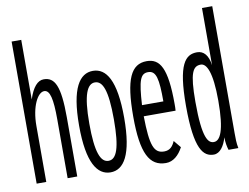

<svg xmlns="http://www.w3.org/2000/svg" viewBox="-74 -770 1148 885"><g transform="rotate(-10 500.0 -327.5)"><path d="M31 0H76V-263C76 -352 108 -414 139 -414C166 -414 176 -371 176 -275V0H221V-277C221 -424 198 -468 146 -468C118 -468 94 -442 76 -386V-665H31Z M376 8C438 8 481 -55 481 -229C481 -405 438 -467 376 -467C314 -467 270 -405 270 -229C270 -55 314 8 376 8ZM376 -46C339 -46 318 -95 318 -230C318 -368 341 -413 376 -413C412 -413 433 -368 433 -230C433 -95 413 -46 376 -46Z M635 10C669 10 696 -14 715 -50L687 -84C677 -61 664 -44 636 -44C588 -44 573 -82 571 -220H720C721 -231 721 -238 721 -251C721 -420 690 -468 628 -468C555 -468 523 -402 523 -227C523 -54 558 10 635 10ZM572 -272C579 -388 590 -417 626 -417C664 -417 672 -377 672 -272Z M859 10C888 10 909 -21 920 -60C920 -36 924 -16 929 0H975C970 -24 970 -47 970 -71V-665H922V-397C916 -444 895 -468 864 -468C809 -468 771 -429 771 -233C771 -29 810 10 859 10ZM869 -47C843 -47 817 -71 817 -244C817 -380 834 -409 871 -409C898 -409 922 -366 922 -231C922 -89 898 -47 869 -47Z"/></g></svg>

Font: Inconsolata UltraCondensed Thin
Style: Regular
Weight: 100
Width: 1
Monospace: yes
Designer: Raph Levien, Cyreal, Brenton Simpson
Foundry: Raph Levien, Cyreal, Google
Version: Version 3.100